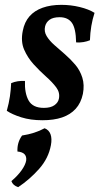

<svg xmlns="http://www.w3.org/2000/svg" viewBox="-20 -487 425 792"><path d="M233 -467Q272 -467 309 -458Q346 -449 370 -434Q353 -382 351 -321Q339 -316 324.5 -313.5Q310 -311 294 -312Q293 -370 276.5 -393Q260 -416 226 -416Q199 -416 184.5 -405.5Q170 -395 166 -378Q161 -357 172.5 -338Q184 -319 204.5 -301Q225 -283 248 -263Q271 -243 290.5 -220Q310 -197 319.5 -167Q329 -137 322 -100Q314 -62 292 -38Q270 -14 236 -2.5Q202 9 155 9Q106 9 68 -3Q30 -15 8 -30Q17 -62 21 -90Q25 -118 26 -144Q52 -155 83 -153Q81 -103 98 -72.5Q115 -42 161 -42Q189 -42 204.5 -53Q220 -64 223 -80Q228 -105 212 -126.5Q196 -148 170 -171Q144 -194 119 -221.5Q94 -249 79.5 -282.5Q65 -316 74 -360Q81 -396 101.5 -419.5Q122 -443 155.5 -455Q189 -467 233 -467ZM55 285Q33 278 27 260Q53 238 69 215.5Q85 193 88 175Q90 159 81.5 149.5Q73 140 52 138Q50 101 71 72Q97 68 120.5 60.5Q144 53 164 42Q182 49 188.5 67Q195 85 190 112Q180 166 141.5 209.5Q103 253 55 285Z"/></svg>

Font: Vollkorn Medium
Style: Italic
Weight: 500
Italic angle: -11°
Designer: Friedrich Althausen
Foundry: Friedrich Althausen
Version: Version 5.000